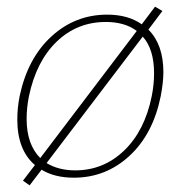

<svg xmlns="http://www.w3.org/2000/svg" viewBox="-20 -524 525 577"><path d="M471 -307Q471 -277 463 -235Q440 -121 369 -55.5Q298 10 202 10Q144 10 105 -14L69 33L49 19L85 -28Q32 -73 32 -165Q32 -200 39 -235Q63 -349 134.5 -414.5Q206 -480 302 -480Q365 -480 406 -451L446 -504L468 -491L426 -435Q471 -390 471 -307ZM60 -167Q60 -90 101 -49L391 -431Q355 -458 298 -458Q212 -458 150.5 -399Q89 -340 67 -235Q60 -200 60 -167ZM443 -304Q443 -376 409 -414L120 -34Q156 -12 206 -12Q291 -12 353 -71.5Q415 -131 436 -235Q443 -270 443 -304Z"/></svg>

Font: Taviraj Thin
Style: Italic
Weight: 250
Italic angle: -12°
Designer: Katatrad Team
Foundry: CadsonDemak
Version: Version 1.001